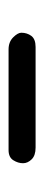

<svg xmlns="http://www.w3.org/2000/svg" viewBox="148 -528 102 437"><g transform="rotate(90 198.5 -309.0)"><path d="M54 -307Q54 -320 61.2 -329.8Q68.5 -339.5 86.5 -339.5H315.5Q333.5 -339.5 342.2 -330.5Q351 -321.5 351 -311Q351 -299.5 344.2 -288.8Q337.5 -278 321 -278H92Q75 -278 64.5 -288.5Q54 -299 54 -307Z"/></g></svg>

Font: Edu NSW ACT Hand
Style: Regular
Weight: 400
Designer: Tina and Corey Anderson, Eben Sorkin, Mirko Velimirovic
Foundry: Sorkin Type Co.
Version: Version 2.000